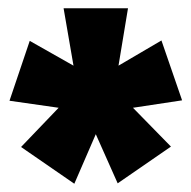

<svg xmlns="http://www.w3.org/2000/svg" viewBox="-20 -764 463 465"><path d="M421 -521 302 -503 394 -409 265 -320 212 -439 160 -319 31 -408 122 -503 3 -520 52 -665 158 -605 134 -744H290L267 -605L371 -666Z"/></svg>

Font: Fira Sans Condensed Black
Style: Regular
Weight: 900
Width: 3
Designer: Carrois Corporate & Edenspiekermann AG
Foundry: Carrois Corporate GbR & Edenspiekermann AG
Version: Version 4.203